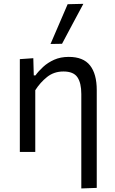

<svg xmlns="http://www.w3.org/2000/svg" viewBox="-20 -812 612 1026"><path d="M414.5 195V-309.5Q414.5 -369 393.5 -399.5Q372.5 -430 319 -430Q268.5 -430 231.8 -400.8Q195 -371.5 168.5 -330V0H86V-496L158 -501L160.5 -409H169.5Q185.5 -431.5 210.5 -454.5Q235.5 -477.5 269.5 -492.8Q303.5 -508 347.5 -508Q425 -508 461 -462.5Q497 -417 497 -330.5V192ZM250 -577Q273 -630.5 296 -683.8Q319 -737 341.5 -789.5L425.5 -791.5Q396.5 -737.5 368 -684.2Q339.5 -631 311.5 -578Z"/></svg>

Font: Commissioner
Style: Regular
Weight: 400
Designer: Kostas Bartsokas
Foundry: Kostas Bartsokas
Version: Version 1.000; ttfautohint (v1.8.3)